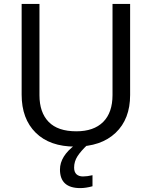

<svg xmlns="http://www.w3.org/2000/svg" viewBox="-20 -734 771 974"><path d="M640.1 -713.9V-252Q640.1 -129.9 566.4 -60.1Q492.7 9.8 361.8 9.8Q232.4 9.8 161.1 -60.8Q89.8 -131.3 89.8 -253.9V-713.9H180.2V-251Q180.2 -163.6 226.8 -115.7Q273.4 -67.9 367.2 -67.9Q455.6 -67.9 503.2 -115.2Q550.8 -162.6 550.8 -252V-713.9ZM356 116.2Q356 138.7 367.9 149.9Q379.9 161.1 400.9 161.1Q422.4 161.1 449.2 154.8V210.9Q415.5 220.2 387.2 220.2Q284.2 220.2 284.2 126Q284.2 58.1 362.3 0H424.3Q390.1 32.2 373 58.8Q356 85.4 356 116.2Z"/></svg>

Font: NotoPenekeko
Style: Regular
Weight: 400
Designer: Monotype Design team
Foundry: Monotype Imaging Inc.
Version: Version 1.04